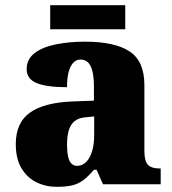

<svg xmlns="http://www.w3.org/2000/svg" viewBox="-20 -712 666 742"><path d="M199 10Q156 10 120 -8Q84 -26 62.5 -62.5Q41 -99 41 -155Q41 -238 96 -277Q151 -316 262 -320L343 -323V-375Q343 -412 337.5 -435.5Q332 -459 320.5 -470.5Q309 -482 291 -482Q275 -482 263.5 -470Q252 -458 245.5 -434.5Q239 -411 239 -375Q160 -375 121.5 -391Q83 -407 83 -445Q83 -483 113.5 -506.5Q144 -530 195.5 -540.5Q247 -551 308 -551Q423 -551 480.5 -513.5Q538 -476 538 -383V-131Q538 -104 543.5 -89Q549 -74 562 -67.5Q575 -61 597 -61H601V0H378L353 -56H343Q321 -30 301.5 -15.5Q282 -1 258.5 4.5Q235 10 199 10ZM278 -71Q298 -71 313 -86Q328 -101 336 -128Q344 -155 344 -191V-262L313 -259Q285 -257 269 -244.5Q253 -232 246 -209Q239 -186 239 -152Q239 -126 243 -107.5Q247 -89 256 -80Q265 -71 278 -71ZM174 -599V-692H464V-599Z"/></svg>

Font: Noto Rashi Hebrew Black
Style: Regular
Weight: 900
Version: Version 1.006